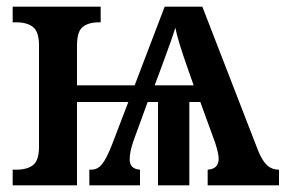

<svg xmlns="http://www.w3.org/2000/svg" viewBox="-20 -556 862 576"><path d="M817 -47V0H603V-47Q636 -49 636 -80Q636 -96 625 -129L581 -250H548V0H454V-250H423L381 -135Q369 -101 369 -78Q369 -49 400 -47V0H248V-47H254Q273 -47 286.5 -64Q300 -81 316 -122L365 -250H211V0H18V-47H29Q62 -47 79.5 -61Q97 -75 97 -116V-420Q97 -460 79.5 -474.5Q62 -489 29 -489H18V-536H282V-489H277Q245 -489 228 -475Q211 -461 211 -420V-300H384L474 -536H587L754 -105Q766 -75 780.5 -61Q795 -47 817 -47ZM561 -300 542 -354Q513 -436 506 -473Q498 -445 466 -359L444 -300Z"/></svg>

Font: Noto Serif NarrowSemiBold
Style: Regular
Weight: 600
Width: 4
Designer: Monotype Design Team
Foundry: Monotype Imaging Inc.
Version: Version 1.001